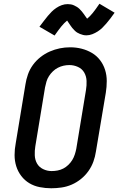

<svg xmlns="http://www.w3.org/2000/svg" viewBox="-20 -999 640 1027"><path d="M254 8Q223 8 192.5 2Q162 -4 137 -19Q112 -34 94 -57.5Q76 -81 67 -109.5Q58 -138 58 -169.5Q58 -201 64 -232L116 -547Q120 -574 129.5 -601Q139 -628 156 -651.5Q173 -675 196.5 -693.5Q220 -712 246.5 -723.5Q273 -735 300 -740.5Q327 -746 355 -746Q387 -746 416.5 -738.5Q446 -731 471.5 -716Q497 -701 515 -677.5Q533 -654 542 -625.5Q551 -597 551 -565.5Q551 -534 546 -503L493 -188Q489 -161 479.5 -134.5Q470 -108 453 -84Q436 -60 413 -41.5Q390 -23 363.5 -11.5Q337 0 309 4Q281 8 254 8ZM256 -84Q272 -84 288 -87Q304 -90 318.5 -97.5Q333 -105 345.5 -117Q358 -129 366.5 -143Q375 -157 380 -172.5Q385 -188 388 -203L440 -518Q444 -542 443 -566.5Q442 -591 430.5 -611Q419 -631 397 -641Q375 -651 351 -651Q335 -651 319.5 -647.5Q304 -644 289.5 -636.5Q275 -629 263 -617.5Q251 -606 242 -592Q233 -578 228.5 -562.5Q224 -547 221 -532L169 -217Q165 -193 166 -168.5Q167 -144 178 -124.5Q189 -105 210.5 -94.5Q232 -84 256 -84Q256 -84 256 -84Q256 -84 256 -84ZM272 -809 191 -856Q204 -873 215 -887.5Q226 -902 236 -914Q246 -926 256.5 -936.5Q267 -947 281 -956.5Q295 -966 310.5 -971.5Q326 -977 342 -977Q351 -977 359.5 -975.5Q368 -974 376.5 -970Q385 -966 391.5 -962Q398 -958 405 -951.5Q412 -945 417.5 -938Q423 -931 427.5 -925Q432 -919 437 -911.5Q442 -904 446 -899Q461 -911 476 -929.5Q491 -948 512 -979L593 -931Q581 -914 570 -899.5Q559 -885 548.5 -873Q538 -861 527.5 -850.5Q517 -840 503 -831Q489 -822 473.5 -816Q458 -810 442 -810Q433 -810 424.5 -812Q416 -814 407.5 -817.5Q399 -821 392.5 -825Q386 -829 379 -836Q372 -843 366.5 -849.5Q361 -856 357 -862.5Q353 -869 347.5 -876.5Q342 -884 339 -889Q323 -876 308 -857.5Q293 -839 272 -809Z"/></svg>

Font: Iosevka Etoile SmBdObl
Style: Regular
Weight: 600
Italic angle: -9°
Designer: Belleve Invis
Foundry: Belleve Invis
Version: Version 15.5.2; ttfautohint (v1.8.4)